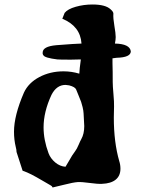

<svg xmlns="http://www.w3.org/2000/svg" viewBox="-20 -830 624 850"><path d="M496.1 -574.2Q492.7 -574.2 478 -571.8V-550.8Q478 -541.5 478.8 -511.7Q479.5 -481.9 479 -466.8Q479 -450.2 482.2 -414.1Q485.4 -377.9 484.9 -358.9Q483.9 -341.8 483.9 -309.1Q483.9 -200.7 507.8 -117.2Q513.2 -100.6 513.2 -83Q513.2 -51.8 492.2 -34.7Q471.2 -17.6 431.2 -16.1Q413.1 -15.1 377.4 -20Q341.8 -24.9 324.2 -23.9Q303.7 -22.5 263.7 -12.2Q223.6 -2 212.9 0Q210 -6.8 205.1 -8.8Q197.3 -13.2 167.7 -30.5Q138.2 -47.9 119.1 -57.6Q100.1 -67.4 80.1 -74.2L53.2 -157.2Q53.2 -167 49.8 -179.2Q42 -210.9 42 -247.1Q42 -318.4 85.9 -419.9Q106 -463.4 154.1 -488.8Q202.1 -514.2 261.2 -514.2Q296.9 -514.2 331.1 -503.9Q332 -524.9 337.9 -566.9Q330.1 -566.9 315.9 -566.4Q301.8 -565.9 293.9 -565.9Q244.1 -565.9 233.9 -566.9Q218.8 -568.8 209.2 -570.6Q199.7 -572.3 188.7 -575.4Q177.7 -578.6 172.9 -584.2Q168 -589.8 168.9 -597.2Q168.9 -624.5 229 -629.9Q315.9 -636.7 340.8 -637.2Q335.9 -713.9 255.9 -747.1Q265.6 -772.5 266.1 -772.9Q279.8 -790 315.2 -800Q350.6 -810.1 389.2 -810.1Q446.8 -810.1 469.2 -789.1Q481.9 -778.3 481.9 -770V-769Q480.5 -750 486.3 -716.1Q492.2 -682.1 492.2 -666Q492.2 -654.3 488.8 -637.2Q554.7 -635.7 559.1 -603Q559.1 -575.7 496.1 -574.2ZM339.8 -213.9Q353 -237.3 353 -272Q353 -275.9 350.1 -327.1Q349.6 -339.8 345.7 -355.7Q341.8 -371.6 339.1 -379.2Q336.4 -386.7 327.1 -409.2Q317.9 -431.6 316.9 -434.1Q312 -445.3 286.1 -452.1Q274.4 -454.1 270 -454.1Q230.5 -454.1 208 -410.2Q172.9 -335 172.9 -266.1Q172.9 -210.9 194.8 -151.9Q203.6 -128.4 224.6 -110.8Q245.6 -93.3 270 -91.8Q275.9 -101.1 284.2 -115.7Q292.5 -130.4 299.3 -141.4Q306.2 -152.3 313 -161.1Q320.3 -170.4 328.1 -189Q335.9 -207.5 339.8 -213.9Z"/></svg>

Font: Sonetni venez
Style: Regular
Weight: 400
Designer: Alja Herlah
Foundry: Type Salon
Version: Version 1.000;hotconv 1.0.109;makeotfexe 2.5.65596